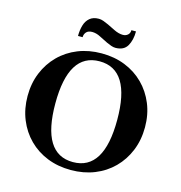

<svg xmlns="http://www.w3.org/2000/svg" viewBox="-131 -1040 1102 1169"><g transform="rotate(15 420.0 -456.0)"><path d="M420 11Q339 11 271.5 -16Q204 -43 154.5 -92.5Q105 -142 77.5 -209.5Q50 -277 50 -357Q50 -437 77.5 -504Q105 -571 154.5 -620.5Q204 -670 271.5 -697Q339 -724 420 -724Q501 -724 568.5 -697Q636 -670 685.5 -620.5Q735 -571 762.5 -504Q790 -437 790 -357Q790 -277 762.5 -209.5Q735 -142 685.5 -92.5Q636 -43 568.5 -16Q501 11 420 11ZM420 -39Q615 -39 615 -357Q615 -674 420 -674Q225 -674 225 -357Q225 -39 420 -39ZM490 -778Q478 -778 463.5 -783Q449 -788 434 -795L382 -821Q369 -828 355.5 -831.5Q342 -835 330 -835Q305 -835 293 -821.5Q281 -808 281 -789H252Q252 -826 261 -856.5Q270 -887 291.5 -905Q313 -923 348 -923Q362 -923 377.5 -917.5Q393 -912 410 -904L457 -881Q471 -874 485.5 -870Q500 -866 513 -866Q532 -866 544.5 -877Q557 -888 557 -907H586Q586 -852 564.5 -815Q543 -778 490 -778Z"/></g></svg>

Font: Baskervville
Style: Bold
Weight: 700
Version: Version 1.100